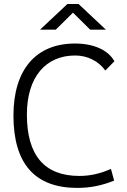

<svg xmlns="http://www.w3.org/2000/svg" viewBox="-20 -918 626 948"><path d="M361.8 9.8C424.3 9.8 484.9 -2 543.5 -26.4L527.8 -84C476.1 -61 425.3 -49.3 372.1 -49.3C199.7 -49.3 112.8 -150.4 112.8 -352.5C112.8 -538.6 206.5 -644 351.1 -644C411.6 -644 466.3 -616.7 500 -569.8L544.9 -615.7C513.7 -671.4 442.4 -703.1 350.1 -703.1C156.7 -703.1 46.4 -573.2 46.4 -347.7C46.4 -109.4 152.3 9.8 361.8 9.8ZM177.7 -771.5H255.4L340.3 -855.5L425.3 -771.5H502.9L367.7 -898.4H313Z"/></svg>

Font: Cascadia Code PL Light
Style: Regular
Weight: 300
Monospace: yes
Designer: Aaron Bell
Foundry: Saja Typeworks
Version: Version 2404.023